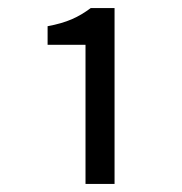

<svg xmlns="http://www.w3.org/2000/svg" viewBox="-20 -897 450 476"><path d="M98 -832V-786H192V-441H264V-877H205C174 -854 146 -841 98 -832Z"/></svg>

Font: Bithumb Trading Sans
Style: Regular
Weight: 400
Designer: HamHyungwon
Foundry: Bithumb
Version: Version 1.300;FEAKit 1.0